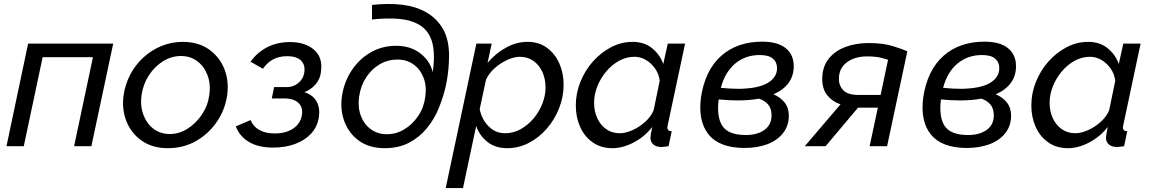

<svg xmlns="http://www.w3.org/2000/svg" viewBox="-20 -744 5852 977"><path d="M13 0 123 -522H556L445 0H357L453 -453H197L101 0Z M834 10Q756 10 702 -27.5Q648 -65 623.5 -126.5Q599 -188 609 -260Q617 -315 642.5 -364Q668 -413 708.5 -450.5Q749 -488 800.5 -509.5Q852 -531 910 -531Q988 -531 1042 -493.5Q1096 -456 1121 -394.5Q1146 -333 1136 -260Q1126 -188 1085 -126.5Q1044 -65 979.5 -27.5Q915 10 834 10ZM844 -62Q892 -62 935 -89.5Q978 -117 1008 -162Q1038 -207 1045 -261Q1053 -316 1036 -361Q1019 -406 984 -432.5Q949 -459 900 -459Q853 -459 810 -432.5Q767 -406 737.5 -360.5Q708 -315 700 -259Q693 -204 710 -159Q727 -114 762 -88Q797 -62 844 -62Z M1371 7Q1295 7 1247 -21.5Q1199 -50 1180 -101L1255 -133Q1268 -101 1299 -83Q1330 -65 1378 -65Q1435 -65 1472 -90Q1509 -115 1516 -157Q1523 -195 1500.5 -218.5Q1478 -242 1430 -243H1363L1375 -301H1442Q1473 -301 1498 -321.5Q1523 -342 1528 -373Q1535 -411 1513 -434.5Q1491 -458 1441 -458Q1361 -458 1318 -394L1255 -430Q1288 -477 1339.5 -503.5Q1391 -530 1455 -530Q1534 -530 1579 -490Q1624 -450 1613 -377Q1609 -342 1586.5 -315.5Q1564 -289 1529 -275Q1573 -261 1591.5 -226.5Q1610 -192 1602 -145Q1594 -97 1562 -63Q1530 -29 1480.5 -11Q1431 7 1371 7Z M1937 10Q1860 10 1808 -27Q1756 -64 1733 -124.5Q1710 -185 1720 -255Q1731 -327 1769 -385Q1807 -443 1865.5 -477Q1924 -511 1996 -511Q2068 -511 2118 -473Q2168 -435 2182 -377Q2196 -475 2177.5 -534.5Q2159 -594 2106 -622Q2067 -643 2008.5 -648Q1950 -653 1873 -645V-719Q1956 -728 2025 -720Q2094 -712 2146 -683Q2202 -652 2233.5 -597.5Q2265 -543 2265 -461Q2265 -396 2253 -329Q2241 -262 2212 -192Q2190 -138 2152.5 -92Q2115 -46 2062 -18Q2009 10 1937 10ZM1949 -61Q1996 -61 2037.5 -86Q2079 -111 2108 -154Q2137 -197 2144 -251Q2152 -305 2135.5 -348Q2119 -391 2084.5 -416Q2050 -441 2002 -441Q1954 -441 1912.5 -417Q1871 -393 1843 -350Q1815 -307 1807 -250Q1800 -197 1816.5 -154Q1833 -111 1867.5 -86Q1902 -61 1949 -61Z M2404 -522H2482L2461 -424Q2501 -472 2554.5 -501.5Q2608 -531 2664 -531Q2722 -531 2763 -501Q2804 -471 2826 -421.5Q2848 -372 2848 -313Q2848 -251 2825 -193Q2802 -135 2762 -89Q2722 -43 2670.5 -16.5Q2619 10 2561 10Q2500 10 2460 -22Q2420 -54 2403 -103L2336 213H2248ZM2550 -66Q2592 -66 2629 -86.5Q2666 -107 2694.5 -140.5Q2723 -174 2739.5 -215.5Q2756 -257 2756 -299Q2756 -342 2740 -377.5Q2724 -413 2694.5 -434Q2665 -455 2625 -455Q2596 -455 2561 -439Q2526 -423 2496.5 -396.5Q2467 -370 2453 -338L2421 -189Q2431 -137 2466 -101.5Q2501 -66 2550 -66Z M3096 10Q3038 10 2996 -19.5Q2954 -49 2932 -98.5Q2910 -148 2910 -207Q2910 -270 2933.5 -328Q2957 -386 2997.5 -431.5Q3038 -477 3090 -504Q3142 -531 3199 -531Q3259 -531 3299 -498Q3339 -465 3355 -418L3378 -522H3466L3378 -108Q3377 -104 3376.5 -101Q3376 -98 3376 -95Q3376 -77 3398 -76L3382 0Q3371 1 3362.5 2.5Q3354 4 3347 4Q3319 4 3304.5 -9Q3290 -22 3290 -41Q3290 -58 3299 -98Q3260 -48 3204.5 -19Q3149 10 3096 10ZM3134 -66Q3163 -66 3198 -81.5Q3233 -97 3263 -124Q3293 -151 3306 -183L3337 -333Q3333 -367 3314 -394.5Q3295 -422 3267.5 -438.5Q3240 -455 3209 -455Q3167 -455 3130 -434.5Q3093 -414 3064.5 -380Q3036 -346 3019.5 -304.5Q3003 -263 3003 -221Q3003 -178 3019 -143Q3035 -108 3064.5 -87Q3094 -66 3134 -66Z M3767 9Q3640 8 3585.5 -60Q3531 -128 3547 -249Q3568 -387 3649.5 -459.5Q3731 -532 3859 -532Q3937 -532 3978 -499Q4019 -466 4019 -407Q4019 -310 3916 -264Q3950 -250 3972 -223Q3994 -196 3994 -156Q3994 -104 3964.5 -66.5Q3935 -29 3884 -10Q3833 9 3767 9ZM3846 -464Q3773 -464 3721 -420.5Q3669 -377 3648 -297Q3697 -292 3742 -292Q3841 -294 3887.5 -322.5Q3934 -351 3934 -397Q3934 -428 3912.5 -446Q3891 -464 3846 -464ZM3771 -57Q3831 -56 3868.5 -82Q3906 -108 3906 -157Q3906 -192 3888.5 -212.5Q3871 -233 3842 -242Q3794 -233 3735 -233Q3688 -233 3637 -238Q3626 -148 3656 -103Q3686 -58 3771 -57Z M4075 0 4257 -213Q4217 -226 4190.5 -258Q4164 -290 4164 -342Q4164 -403 4195.5 -443.5Q4227 -484 4280.5 -504.5Q4334 -525 4401 -525Q4475 -525 4526.5 -508.5Q4578 -492 4597 -483L4494 0H4405L4447 -196H4346L4181 0ZM4346 -261H4461L4499 -440Q4499 -440 4469 -448.5Q4439 -457 4392 -457Q4330 -457 4289.5 -427Q4249 -397 4249 -344Q4248 -309 4271 -285Q4294 -261 4346 -261Z M4898 9Q4771 8 4716.5 -60Q4662 -128 4678 -249Q4699 -387 4780.5 -459.5Q4862 -532 4990 -532Q5068 -532 5109 -499Q5150 -466 5150 -407Q5150 -310 5047 -264Q5081 -250 5103 -223Q5125 -196 5125 -156Q5125 -104 5095.5 -66.5Q5066 -29 5015 -10Q4964 9 4898 9ZM4977 -464Q4904 -464 4852 -420.5Q4800 -377 4779 -297Q4828 -292 4873 -292Q4972 -294 5018.5 -322.5Q5065 -351 5065 -397Q5065 -428 5043.5 -446Q5022 -464 4977 -464ZM4902 -57Q4962 -56 4999.5 -82Q5037 -108 5037 -157Q5037 -192 5019.5 -212.5Q5002 -233 4973 -242Q4925 -233 4866 -233Q4819 -233 4768 -238Q4757 -148 4787 -103Q4817 -58 4902 -57Z M5414 10Q5356 10 5314 -19.5Q5272 -49 5250 -98.5Q5228 -148 5228 -207Q5228 -270 5251.5 -328Q5275 -386 5315.5 -431.5Q5356 -477 5408 -504Q5460 -531 5517 -531Q5577 -531 5617 -498Q5657 -465 5673 -418L5696 -522H5784L5696 -108Q5695 -104 5694.5 -101Q5694 -98 5694 -95Q5694 -77 5716 -76L5700 0Q5689 1 5680.5 2.5Q5672 4 5665 4Q5637 4 5622.5 -9Q5608 -22 5608 -41Q5608 -58 5617 -98Q5578 -48 5522.5 -19Q5467 10 5414 10ZM5452 -66Q5481 -66 5516 -81.5Q5551 -97 5581 -124Q5611 -151 5624 -183L5655 -333Q5651 -367 5632 -394.5Q5613 -422 5585.5 -438.5Q5558 -455 5527 -455Q5485 -455 5448 -434.5Q5411 -414 5382.5 -380Q5354 -346 5337.5 -304.5Q5321 -263 5321 -221Q5321 -178 5337 -143Q5353 -108 5382.5 -87Q5412 -66 5452 -66Z"/></svg>

Font: Raleway Medium
Style: Italic
Weight: 500
Italic angle: -12°
Designer: Matt McInerney, Pablo Impallari, Rodrigo Fuenzalida
Foundry: Matt McInerney, Pablo Impallari, Rodrigo Fuenzalida
Version: Version 4.026